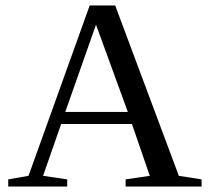

<svg xmlns="http://www.w3.org/2000/svg" viewBox="-20 -680 762 700"><path d="M225 -26V0H10V-26L84 -39L307 -660H400L632 -39L715 -26V0H438V-26L526 -39L461 -228H203L137 -39ZM330 -590 218 -272H446Z"/></svg>

Font: Libra Serif Modern
Style: Regular
Weight: 400
Designer: Stefan Peev, Context Ltd
Foundry: Stefan Peev, Context Ltd
Version: Version 1.000